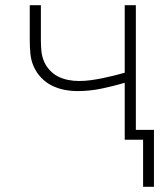

<svg xmlns="http://www.w3.org/2000/svg" viewBox="-20 -540 640 742"><path d="M575 182H533V0H462V-220Q418 -207 372 -197.5Q326 -188 280 -188Q254 -188 228.5 -193Q203 -198 180 -209.5Q157 -221 139 -240Q121 -259 110.5 -282.5Q100 -306 97.5 -332Q95 -358 95 -384V-520H138V-384Q138 -363 140 -342.5Q142 -322 150 -303Q158 -284 172.5 -268.5Q187 -253 205 -244Q223 -235 243.5 -231Q264 -227 285 -227Q308 -227 330 -230Q352 -233 374.5 -237.5Q397 -242 419 -247.5Q441 -253 462 -259V-520H505V-38H575Z"/></svg>

Font: Zed Sans Extralight Extended
Style: Regular
Weight: 200
Width: 7
Designer: Belleve Invis
Foundry: Belleve Invis
Version: Version 1.0.0; ttfautohint (v1.8.4)